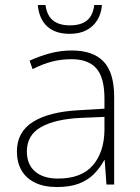

<svg xmlns="http://www.w3.org/2000/svg" viewBox="-20 -742 561 772"><path d="M269 -539Q354 -539 396.5 -494.5Q439 -450 439 -353V0H408L401 -98H399Q383 -68 358.5 -43Q334 -18 298 -4Q262 10 209 10Q157 10 121 -7.5Q85 -25 66.5 -57Q48 -89 48 -133Q48 -212 113.5 -252.5Q179 -293 300 -299L400 -305V-345Q400 -431 367 -467.5Q334 -504 268 -504Q227 -504 189.5 -494.5Q152 -485 111 -464L99 -498Q138 -516 180.5 -527.5Q223 -539 269 -539ZM304 -268Q202 -263 145 -231Q88 -199 88 -133Q88 -81 121 -52.5Q154 -24 213 -24Q307 -24 353 -77Q399 -130 400 -219V-272ZM390 -722Q387 -686 370.5 -660Q354 -634 326.5 -620Q299 -606 260 -606Q202 -606 169.5 -636Q137 -666 132 -722H163Q166 -696 177.5 -677.5Q189 -659 210 -649.5Q231 -640 261 -640Q292 -640 313 -649.5Q334 -659 345 -677.5Q356 -696 359 -722Z"/></svg>

Font: Noto Sans Armenian ExtraLight
Style: Regular
Weight: 250
Designer: Monotype Design Team
Foundry: Monotype Imaging Inc.
Version: Version 2.007